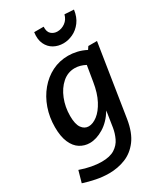

<svg xmlns="http://www.w3.org/2000/svg" viewBox="-245 -886 1064 1229"><g transform="rotate(-30 287.0 -271.5)"><path d="M185 241Q138 241 90.5 231.5Q43 222 0 208L24 123Q66 138 106.5 145.5Q147 153 181 153Q242 153 277 130.5Q312 108 328.5 72.5Q345 37 351 0L369 -117Q330 -53 277 -21Q224 11 175 11Q136 11 103 -9.5Q70 -30 50.5 -74.5Q31 -119 31 -188Q31 -261 53.5 -325.5Q76 -390 117 -439Q158 -488 212.5 -515.5Q267 -543 332 -543Q363 -543 396 -535.5Q429 -528 462 -511L476 -532H540L457 -2Q442 90 402 143Q362 196 305.5 218.5Q249 241 185 241ZM222 -85Q253 -85 287 -111Q321 -137 348.5 -189Q376 -241 388 -317L407 -432Q367 -453 329 -453Q277 -453 237 -418Q197 -383 174 -325.5Q151 -268 151 -202Q151 -141 171 -113Q191 -85 222 -85ZM348 -626Q309 -626 277.5 -643.5Q246 -661 229.5 -696Q213 -731 220 -782H290Q288 -744 307 -727.5Q326 -711 352 -711Q383 -711 409.5 -730Q436 -749 445 -784L513 -780Q506 -728 480 -693.5Q454 -659 418.5 -642.5Q383 -626 348 -626Z"/></g></svg>

Font: Bitter SemiBold
Style: Italic
Weight: 600
Italic angle: -9°
Designer: Sol Matas, and Bitter project Authors
Foundry: Sol Matas
Version: Version 2.001